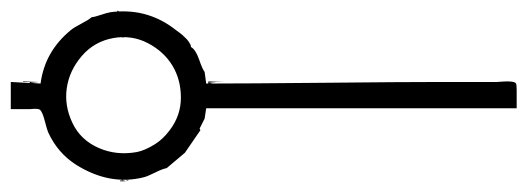

<svg xmlns="http://www.w3.org/2000/svg" viewBox="-20 -506 978 356"><path d="M202.6 -171.4V-169.9H214.8ZM220.2 -172.9 221.7 -171.4ZM218.8 -172.9 220.2 -171.4ZM214.8 -172.9 218.8 -171.4H214.8ZM213.4 -172.9 214.8 -171.4ZM212.4 -172.9 213.4 -171.4ZM205.6 -172.9 212.4 -171.4H205.6ZM204.1 -172.9 205.6 -171.4ZM202.6 -172.9 204.1 -171.4ZM201.2 -172.9 202.6 -171.4ZM199.7 -172.4 200.7 -171.9ZM197.3 -172.9 198.7 -171.4ZM195.8 -172.9 197.3 -171.4ZM232.4 -174.3 233.9 -172.9ZM231 -174.3 232.4 -172.9ZM229.5 -174.3 231 -172.9ZM228.5 -174.3 229.5 -172.9ZM227.1 -174.3 228.5 -172.9ZM225.6 -174.3 227.1 -172.9ZM224.1 -174.3 225.6 -172.9ZM223.1 -174.3 224.1 -172.9ZM221.7 -174.3 223.1 -172.9ZM220.2 -174.3 221.7 -172.9ZM218.8 -174.3 220.2 -172.9ZM214.8 -174.3 218.8 -172.9H214.8ZM213.4 -174.3 214.8 -172.9ZM212.4 -174.3 213.4 -172.9ZM205.6 -174.3 212.4 -172.9H205.6ZM204.1 -174.3 205.6 -172.9ZM202.6 -174.3 204.1 -172.9ZM201.2 -174.3 202.6 -172.9ZM199.7 -173.8 200.7 -173.3ZM197.3 -174.3 198.7 -172.9ZM195.8 -174.3 197.3 -172.9ZM194.8 -174.3 195.8 -172.9ZM193.4 -174.3 194.8 -172.9ZM191.9 -174.3 193.4 -172.9ZM190.4 -174.3 191.9 -172.9ZM189 -174.3 190.4 -172.9ZM188 -174.3 189 -172.9ZM186.5 -174.3 188 -172.9ZM185.1 -174.3 186.5 -172.9ZM240.7 -175.3 241.7 -174.3ZM239.3 -175.3 240.7 -174.3ZM237.8 -175.3 239.3 -174.3ZM236.3 -175.3 237.8 -174.3ZM235.4 -175.3 236.3 -174.3ZM233.9 -175.3 235.4 -174.3ZM232.4 -175.3 233.9 -174.3ZM231 -175.3 232.4 -174.3ZM229.5 -175.3 231 -174.3ZM228.5 -175.3 229.5 -174.3ZM227.1 -175.3 228.5 -174.3ZM189 -175.3 190.4 -174.3ZM188 -175.3 189 -174.3ZM186.5 -175.3 188 -174.3ZM185.1 -175.3 186.5 -174.3ZM183.6 -175.3 185.1 -174.3ZM182.6 -175.3 183.6 -174.3ZM181.2 -175.3 182.6 -174.3ZM179.7 -175.3 181.2 -174.3ZM178.2 -175.3 179.7 -174.3ZM177.2 -175.3 178.2 -174.3ZM247.1 -176.8 248.5 -175.3ZM246.1 -176.8 247.1 -175.3ZM244.6 -176.8 246.1 -175.3ZM243.2 -176.8 244.6 -175.3ZM241.7 -176.8 243.2 -175.3ZM240.7 -176.8 241.7 -175.3ZM239.3 -176.8 240.7 -175.3ZM178.2 -176.8 179.7 -175.3ZM177.2 -176.8 178.2 -175.3ZM175.8 -176.8 177.2 -175.3ZM174.3 -176.8 175.8 -175.3ZM172.9 -176.8 174.3 -175.3ZM171.4 -176.8 172.9 -175.3ZM170.4 -176.8 171.4 -175.3ZM252.9 -178.2 253.9 -176.8ZM251.5 -178.2 252.9 -176.8ZM250 -178.2 251.5 -176.8ZM248.5 -178.2 250 -176.8ZM247.1 -178.2 248.5 -176.8ZM246.1 -178.2 247.1 -176.8ZM170.4 -178.2 171.4 -176.8ZM168.9 -178.2 170.4 -176.8ZM167.5 -178.2 168.9 -176.8ZM166 -178.2 167.5 -176.8ZM165 -178.2 166 -176.8ZM163.6 -178.2 165 -176.8ZM258.3 -179.7 259.3 -178.2ZM256.8 -179.7 258.3 -178.2ZM255.4 -179.7 256.8 -178.2ZM253.9 -179.7 255.4 -178.2ZM252.9 -179.7 253.9 -178.2ZM251.5 -179.7 252.9 -178.2ZM165 -179.7 166 -178.2ZM163.6 -179.7 165 -178.2ZM162.1 -179.7 163.6 -178.2ZM160.2 -179.2 161.1 -178.7ZM258.3 -180.7 259.3 -179.7ZM256.8 -180.7 258.3 -179.7ZM255.4 -180.7 256.8 -179.7ZM253.9 -180.7 255.4 -179.7ZM252.9 -180.7 253.9 -179.7ZM165 -180.7 166 -179.7ZM163.6 -180.7 165 -179.7ZM162.1 -180.7 163.6 -179.7ZM160.6 -180.7 162.1 -179.7ZM159.7 -180.7 160.6 -179.7ZM158.2 -180.7 159.7 -179.7ZM262.2 -182.1 263.7 -180.7ZM260.7 -182.1 262.2 -180.7ZM259.3 -182.1 260.7 -180.7ZM258.3 -182.1 259.3 -180.7ZM256.8 -182.1 258.3 -180.7ZM159.7 -182.1 160.6 -180.7ZM158.2 -182.1 159.7 -180.7ZM156.7 -182.1 158.2 -180.7ZM155.3 -182.1 156.7 -180.7ZM154.3 -182.1 155.3 -180.7ZM266.1 -183.6 267.6 -182.1ZM264.6 -183.6 266.1 -182.1ZM263.7 -183.6 264.6 -182.1ZM262.2 -183.6 263.7 -182.1ZM155.3 -183.6 156.7 -182.1ZM154.3 -183.6 155.3 -182.1ZM152.8 -183.6 154.3 -182.1ZM151.4 -183.6 152.8 -182.1ZM149.9 -183.6 151.4 -182.1ZM270.5 -185.1 271.5 -183.6ZM269 -185.1 270.5 -183.6ZM267.6 -185.1 269 -183.6ZM266.1 -185.1 267.6 -183.6ZM156.7 -185.1 158.2 -183.6ZM151.4 -185.1 152.8 -183.6ZM149.9 -185.1 151.4 -183.6ZM148.4 -185.1 149.9 -183.6ZM147.5 -185.1 148.4 -183.6ZM274.4 -186.5 275.9 -185.1ZM272.9 -186.5 274.4 -185.1ZM271.5 -186.5 272.9 -185.1ZM270.5 -186.5 271.5 -185.1ZM269 -186.5 270.5 -185.1ZM147.5 -186.5 148.4 -185.1ZM146 -186.5 147.5 -185.1ZM144.5 -186.5 146 -185.1ZM143.1 -186.5 144.5 -185.1ZM142.1 -186.5 143.1 -185.1ZM274.4 -187.5 275.9 -186.5ZM272.9 -187.5 274.4 -186.5ZM144.5 -187.5 146 -186.5ZM143.1 -187.5 144.5 -186.5ZM142.1 -187.5 143.1 -186.5ZM276.9 -189 278.3 -187.5ZM275.9 -189 276.9 -187.5ZM274.4 -189 275.9 -187.5ZM272.9 -189 274.4 -187.5ZM143.1 -189 144.5 -187.5ZM142.1 -189 143.1 -187.5ZM140.6 -189 142.1 -187.5ZM139.2 -189 140.6 -187.5ZM281.2 -190.4 282.2 -189ZM279.8 -190.4 281.2 -189ZM278.3 -190.4 279.8 -189ZM276.9 -190.4 278.3 -189ZM140.6 -190.4 142.1 -189ZM139.2 -190.4 140.6 -189ZM137.7 -190.4 139.2 -189ZM136.7 -190.4 137.7 -189ZM283.7 -191.9 285.2 -190.4ZM282.2 -191.9 283.7 -190.4ZM281.2 -191.9 282.2 -190.4ZM279.8 -191.9 281.2 -190.4ZM137.7 -191.9 139.2 -190.4ZM136.7 -191.9 137.7 -190.4ZM135.3 -191.9 136.7 -190.4ZM133.8 -191.9 135.3 -190.4ZM286.6 -192.9 287.6 -191.9ZM285.2 -192.9 286.6 -191.9ZM283.7 -192.9 285.2 -191.9ZM282.2 -192.9 283.7 -191.9ZM139.2 -192.9 140.6 -191.9ZM133.8 -192.9 135.3 -191.9ZM132.3 -192.9 133.8 -191.9ZM130.9 -192.9 132.3 -191.9ZM289.1 -194.3 290.5 -192.9ZM287.6 -194.3 289.1 -192.9ZM286.6 -194.3 287.6 -192.9ZM285.2 -194.3 286.6 -192.9ZM130.9 -194.3 132.3 -192.9ZM129.9 -194.3 130.9 -192.9ZM128.4 -194.3 129.9 -192.9ZM289.1 -195.8 290.5 -194.3ZM286.6 -195.8 287.6 -194.3ZM129.9 -195.8 130.9 -194.3ZM128.4 -195.8 129.9 -194.3ZM127 -195.8 128.4 -194.3ZM292 -197.3 293.5 -195.8ZM290.5 -197.3 292 -195.8ZM289.1 -197.3 290.5 -195.8ZM128.4 -197.3 129.9 -195.8ZM127 -197.3 128.4 -195.8ZM125.5 -197.3 127 -195.8ZM124.5 -197.3 125.5 -195.8ZM294.4 -198.2 295.9 -197.3ZM293.5 -198.2 294.4 -197.3ZM292 -198.2 293.5 -197.3ZM287.6 -198.2 289.1 -197.3ZM125.5 -198.2 127 -197.3ZM124.5 -198.2 125.5 -197.3ZM123 -198.2 124.5 -197.3ZM299.8 -199.7 298.8 -197.3ZM297.4 -199.7 298.8 -198.2ZM295.9 -199.7 297.4 -198.2ZM294.4 -199.7 295.9 -198.2ZM123 -199.7 124.5 -198.2ZM121.6 -199.7 123 -198.2ZM120.1 -199.7 121.6 -198.2ZM116.2 -199.7 117.7 -198.2ZM298.8 -201.2 299.8 -199.7ZM297.4 -201.2 298.8 -199.7ZM295.9 -201.2 297.4 -199.7ZM124.5 -201.2 125.5 -199.7ZM292 -201.2 293.5 -199.7ZM120.1 -201.2 121.6 -199.7ZM119.1 -201.2 120.1 -199.7ZM117.7 -201.2 119.1 -199.7ZM301.3 -202.6 302.7 -201.2ZM299.8 -202.6 301.3 -201.2ZM298.8 -202.6 299.8 -201.2ZM117.7 -202.6 119.1 -201.2ZM116.2 -202.6 117.7 -201.2ZM114.7 -202.6 116.2 -201.2ZM301.3 -204.1 302.7 -202.6ZM299.8 -204.1 301.3 -202.6ZM116.2 -204.1 117.7 -202.6ZM114.7 -204.1 116.2 -202.6ZM306.6 -205.1 308.1 -204.1ZM304.2 -205.1 305.2 -204.1ZM302.7 -205.1 304.2 -204.1ZM301.3 -205.1 302.7 -204.1ZM116.2 -205.1 117.7 -204.1ZM114.7 -205.1 116.2 -204.1ZM113.3 -205.1 114.7 -204.1ZM305.2 -206.5 306.6 -205.1ZM304.2 -206.5 305.2 -205.1ZM302.7 -206.5 304.2 -205.1ZM113.3 -206.5 114.7 -205.1ZM112.3 -206.5 113.3 -205.1ZM308.1 -208 309.6 -206.5ZM306.6 -208 308.1 -206.5ZM305.2 -208 306.6 -206.5ZM110.8 -208 112.3 -206.5ZM109.4 -208 110.8 -206.5ZM309.6 -209.5 311 -208ZM308.1 -209.5 309.6 -208ZM306.6 -209.5 308.1 -208ZM109.4 -209.5 110.8 -208ZM107.9 -209.5 109.4 -208ZM106.9 -209.5 107.9 -208ZM311 -210.4 312 -209.5ZM309.6 -210.4 311 -209.5ZM308.1 -210.4 309.6 -209.5ZM305.2 -210.4 304.2 -208ZM107.9 -210.4 109.4 -209.5ZM106.9 -210.4 107.9 -209.5ZM105.5 -210.4 106.9 -209.5ZM312 -211.9 313.5 -210.4ZM311 -211.9 312 -210.4ZM309.6 -211.9 311 -210.4ZM106.9 -211.9 107.9 -210.4ZM313.5 -213.4 314.9 -211.9ZM312 -213.4 313.5 -211.9ZM311 -213.4 312 -211.9ZM105.5 -213.4 106.9 -211.9ZM104 -213.4 106.9 -210.4ZM317.4 -214.8 316.4 -211.9ZM314.9 -214.8 316.4 -213.4ZM313.5 -214.8 314.9 -213.4ZM312 -214.8 313.5 -213.4ZM104 -214.8 105.5 -213.4ZM102.5 -214.8 104 -213.4ZM101.6 -214.8 102.5 -213.4ZM316.4 -215.8 317.4 -214.8ZM314.9 -215.8 316.4 -214.8ZM102.5 -215.8 104 -214.8ZM101.6 -215.8 102.5 -214.8ZM100.1 -215.8 101.6 -214.8ZM97.2 -215.8 101.6 -211.9ZM317.4 -217.3 318.8 -215.8ZM316.4 -217.3 317.4 -215.8ZM101.6 -217.3 102.5 -215.8ZM100.1 -217.3 101.6 -215.8ZM98.6 -217.3 100.1 -215.8ZM318.8 -218.8 320.3 -217.3ZM317.4 -218.8 318.8 -217.3ZM314.9 -218.8 316.4 -217.3ZM100.1 -218.8 101.6 -217.3ZM98.6 -218.8 100.1 -217.3ZM320.3 -220.2 321.8 -218.8ZM318.8 -220.2 320.3 -218.8ZM98.6 -220.2 100.1 -218.8ZM97.2 -220.2 98.6 -218.8ZM321.8 -221.2 322.8 -220.2ZM320.3 -221.2 321.8 -220.2ZM220.2 -221.2 221.7 -220.2ZM218.8 -221.2 220.2 -220.2ZM217.8 -221.2 218.8 -220.2ZM216.3 -221.2 217.8 -220.2ZM214.8 -221.2 216.3 -220.2ZM213.4 -221.2 214.8 -220.2ZM212.4 -221.2 213.4 -220.2ZM210.9 -221.2 212.4 -220.2ZM206.5 -221.2 210.9 -220.2H206.5ZM205.6 -221.2 206.5 -220.2ZM204.1 -221.2 205.6 -220.2ZM202.6 -221.2 204.1 -220.2ZM201.2 -221.2 202.6 -220.2ZM200.2 -221.2 201.2 -220.2ZM198.7 -221.2 200.2 -220.2ZM97.2 -221.2 98.6 -220.2ZM197.3 -221.2 198.7 -220.2ZM95.7 -221.2 97.2 -220.2ZM325.7 -222.7 322.8 -218.8ZM94.7 -221.2 95.7 -220.2ZM322.8 -222.7 324.2 -221.2ZM321.8 -222.7 322.8 -221.2ZM229.5 -222.7 231 -221.2ZM228.5 -222.7 229.5 -221.2ZM227.1 -222.7 228.5 -221.2ZM225.6 -222.7 227.1 -221.2ZM224.1 -222.7 225.6 -221.2ZM222.7 -222.2 223.6 -221.7ZM220.2 -222.7 221.7 -221.2ZM218.8 -222.7 220.2 -221.2ZM217.8 -222.7 218.8 -221.2ZM216.3 -222.7 217.8 -221.2ZM214.8 -222.7 216.3 -221.2ZM202.6 -222.7 204.1 -221.2ZM201.2 -222.7 202.6 -221.2ZM200.2 -222.7 201.2 -221.2ZM198.7 -222.7 200.2 -221.2ZM197.3 -222.7 198.7 -221.2ZM195.8 -222.7 197.3 -221.2ZM194.8 -222.7 195.8 -221.2ZM193.4 -222.7 194.8 -221.2ZM191.9 -222.7 193.4 -221.2ZM190.4 -222.7 191.9 -221.2ZM189 -222.7 190.4 -221.2ZM188 -222.7 189 -221.2ZM186.5 -222.7 188 -221.2ZM95.7 -222.7 97.2 -221.2ZM94.7 -222.7 95.7 -221.2ZM93.3 -222.7 94.7 -221.2ZM324.2 -224.1 325.7 -222.7ZM236.3 -224.1 237.8 -222.7ZM235.4 -224.1 236.3 -222.7ZM233.9 -224.1 235.4 -222.7ZM232.4 -224.1 233.9 -222.7ZM231 -224.1 232.4 -222.7ZM229.5 -224.1 231 -222.7ZM228.5 -224.1 229.5 -222.7ZM188 -224.1 189 -222.7ZM186.5 -224.1 188 -222.7ZM185.1 -224.1 186.5 -222.7ZM183.6 -224.1 185.1 -222.7ZM182.6 -224.1 183.6 -222.7ZM181.2 -224.1 182.6 -222.7ZM179.7 -224.1 181.2 -222.7ZM94.7 -224.1 95.7 -222.7ZM91.8 -224.1 93.3 -222.7ZM89.4 -224.1 93.3 -220.2ZM325.7 -225.6 327.1 -224.1ZM324.2 -225.6 322.8 -222.7ZM241.7 -225.6 243.2 -224.1ZM240.7 -225.6 241.7 -224.1ZM239.3 -225.6 240.7 -224.1ZM237.8 -225.6 239.3 -224.1ZM236.3 -225.6 237.8 -224.1ZM227.1 -225.6 228.5 -224.1ZM181.2 -225.6 182.6 -224.1ZM179.7 -225.6 181.2 -224.1ZM178.2 -225.6 179.7 -224.1ZM177.2 -225.6 178.2 -224.1ZM175.8 -225.6 177.2 -224.1ZM91.8 -225.6 94.7 -222.7ZM90.3 -225.6 91.8 -224.1ZM327.1 -227.1 328.6 -225.6ZM325.7 -227.1 327.1 -225.6ZM324.2 -227.1 325.7 -225.6ZM246.1 -227.1 247.1 -225.6ZM244.6 -227.1 246.1 -225.6ZM243.2 -227.1 244.6 -225.6ZM241.7 -227.1 243.2 -225.6ZM175.8 -227.1 177.2 -225.6ZM174.3 -227.1 175.8 -225.6ZM172.9 -227.1 174.3 -225.6ZM171.4 -227.1 172.9 -225.6ZM170.4 -227.1 171.4 -225.6ZM91.8 -227.1 94.7 -224.1ZM90.3 -227.1 91.8 -225.6ZM328.6 -228 329.6 -227.1ZM327.1 -228 328.6 -227.1ZM325.7 -228 327.1 -227.1ZM247.1 -228 248.5 -227.1ZM246.1 -228 247.1 -227.1ZM244.6 -228 246.1 -227.1ZM243.2 -228 244.6 -227.1ZM241.7 -228 243.2 -227.1ZM175.8 -228 177.2 -227.1ZM173.8 -227.5 174.8 -227.1ZM171.4 -228 172.9 -227.1ZM170.4 -228 171.4 -227.1ZM90.3 -228 91.8 -227.1ZM89.4 -228 90.3 -227.1ZM329.6 -229.5 331.1 -228ZM328.6 -229.5 329.6 -228ZM327.1 -229.5 328.6 -228ZM251.5 -229.5 252.9 -228ZM250 -229.5 251.5 -228ZM248.5 -229.5 250 -228ZM247.1 -229.5 248.5 -228ZM246.1 -229.5 247.1 -228ZM170.4 -229.5 171.4 -228ZM168.9 -229.5 170.4 -228ZM167.5 -229.5 168.9 -228ZM166 -229.5 167.5 -228ZM160.6 -229.5 162.1 -228ZM165 -229.5 166 -228ZM89.4 -229.5 90.3 -228ZM87.9 -229.5 89.4 -228ZM86.4 -229.5 87.9 -228ZM329.6 -231 331.1 -229.5ZM328.6 -231 329.6 -229.5ZM259.3 -231 260.7 -229.5ZM253.9 -231 255.4 -229.5ZM252.9 -231 253.9 -229.5ZM251.5 -231 252.9 -229.5ZM250 -231 251.5 -229.5ZM166 -231 167.5 -229.5ZM165 -231 166 -229.5ZM163.6 -231 165 -229.5ZM162.1 -231 163.6 -229.5ZM156.7 -231 158.2 -229.5ZM89.4 -231 90.3 -229.5ZM87.9 -231 89.4 -229.5ZM86.4 -231 87.9 -229.5ZM331.1 -232.4 332.5 -231ZM329.6 -232.4 331.1 -231ZM258.3 -232.4 259.3 -231ZM256.8 -232.4 258.3 -231ZM255.4 -232.4 256.8 -231ZM248.5 -232.4 250 -231ZM162.1 -232.4 163.6 -231ZM160.6 -232.4 162.1 -231ZM159.7 -232.4 160.6 -231ZM90.3 -232.4 91.8 -231ZM154.3 -232.4 155.3 -231ZM86.4 -232.4 87.9 -231ZM85 -232.4 86.4 -231ZM82.5 -232.4 85 -229.5ZM332.5 -233.4 334 -232.4ZM331.1 -233.4 332.5 -232.4ZM328.6 -233.4 329.6 -232.4ZM260.7 -233.4 262.2 -232.4ZM259.3 -233.4 260.7 -232.4ZM258.3 -233.4 259.3 -232.4ZM159.7 -233.4 160.6 -232.4ZM158.2 -233.4 159.7 -232.4ZM156.7 -233.4 158.2 -232.4ZM155.3 -233.4 156.7 -232.4ZM85 -233.4 86.4 -232.4ZM332.5 -234.9 334 -233.4ZM331.1 -234.9 332.5 -233.4ZM264.6 -234.9 266.1 -233.4ZM263.7 -234.9 264.6 -233.4ZM262.2 -234.9 263.7 -233.4ZM260.7 -234.9 262.2 -233.4ZM259.3 -234.9 260.7 -233.4ZM156.7 -234.9 158.2 -233.4ZM155.3 -234.9 156.7 -233.4ZM152.8 -234.9 154.3 -233.4ZM85 -234.9 86.4 -233.4ZM84 -234.9 85 -233.4ZM335 -236.3 336.4 -234.9ZM334 -236.3 335 -234.9ZM332.5 -236.3 334 -234.9ZM264.6 -236.3 266.1 -234.9ZM263.7 -236.3 264.6 -234.9ZM262.2 -236.3 263.7 -234.9ZM260.7 -236.3 262.2 -234.9ZM156.7 -236.3 158.2 -234.9ZM155.3 -236.3 156.7 -234.9ZM154.3 -236.3 155.3 -234.9ZM152.8 -236.3 154.3 -234.9ZM84 -236.3 85 -234.9ZM82.5 -236.3 84 -234.9ZM336.4 -237.8 337.9 -236.3ZM335 -237.8 336.4 -236.3ZM334 -237.8 335 -236.3ZM266.1 -237.8 267.6 -236.3ZM264.6 -237.8 266.1 -236.3ZM263.7 -237.8 264.6 -236.3ZM152.8 -237.8 154.3 -236.3ZM151.4 -237.8 152.8 -236.3ZM149.9 -237.8 151.4 -236.3ZM82.5 -237.8 84 -236.3ZM339.4 -238.8 340.3 -237.8ZM336.4 -238.8 337.9 -237.8ZM335 -238.8 336.4 -237.8ZM269 -238.8 270.5 -237.8ZM267.6 -238.8 269 -237.8ZM266.1 -238.8 267.6 -237.8ZM149.9 -238.8 151.4 -237.8ZM148.4 -238.8 149.9 -237.8ZM147.5 -238.8 148.4 -237.8ZM146 -238.8 147.5 -237.8ZM85 -238.8 86.4 -237.8ZM144.5 -238.8 147.5 -236.3ZM82.5 -238.8 84 -237.8ZM81.1 -238.8 82.5 -237.8ZM337.9 -240.2 339.4 -238.8ZM336.4 -240.2 337.9 -238.8ZM270.5 -240.2 271.5 -238.8ZM269 -240.2 270.5 -238.8ZM264.6 -240.2 266.1 -238.8ZM267.6 -240.2 269 -238.8ZM148.4 -240.2 149.9 -238.8ZM147.5 -240.2 148.4 -238.8ZM146 -240.2 147.5 -238.8ZM81.1 -240.2 82.5 -238.8ZM79.6 -240.2 81.1 -238.8ZM78.6 -240.2 79.6 -238.8ZM337.9 -241.7 339.4 -240.2ZM336.4 -241.7 337.9 -240.2ZM274.4 -241.7 275.9 -240.2ZM272.9 -241.7 274.4 -240.2ZM271.5 -241.7 272.9 -240.2ZM146 -241.7 147.5 -240.2ZM144.5 -241.7 146 -240.2ZM143.1 -241.7 144.5 -240.2ZM81.1 -241.7 82.5 -240.2ZM79.6 -241.7 81.1 -240.2ZM78.6 -241.7 79.6 -240.2ZM339.4 -243.2 340.3 -241.7ZM337.9 -243.2 339.4 -241.7ZM274.4 -243.2 275.9 -241.7ZM272.9 -243.2 274.4 -241.7ZM143.1 -243.2 144.5 -241.7ZM142.1 -243.2 143.1 -241.7ZM78.6 -243.2 79.6 -241.7ZM77.1 -243.2 78.6 -241.7ZM339.4 -244.6 340.3 -243.2ZM275.9 -244.6 276.9 -243.2ZM274.4 -244.6 275.9 -243.2ZM272.9 -244.6 274.4 -243.2ZM143.1 -244.6 146 -241.7ZM142.1 -244.6 143.1 -243.2ZM140.6 -244.6 142.1 -243.2ZM78.6 -244.6 79.6 -243.2ZM77.1 -244.6 78.6 -243.2ZM74.2 -244.6 75.7 -243.2ZM340.3 -245.6 341.8 -244.6ZM339.4 -245.6 340.3 -244.6ZM276.9 -245.6 278.3 -244.6ZM275.9 -245.6 276.9 -244.6ZM142.1 -245.6 143.1 -244.6ZM140.6 -245.6 142.1 -244.6ZM139.2 -245.6 140.6 -244.6ZM137.7 -245.6 139.2 -244.6ZM136.7 -245.6 139.2 -243.2ZM77.1 -245.6 78.6 -244.6ZM75.7 -245.6 77.1 -244.6ZM341.8 -247.1 343.3 -245.6ZM340.3 -247.1 341.8 -245.6ZM279.8 -247.1 281.2 -245.6ZM278.3 -247.1 279.8 -245.6ZM276.9 -247.1 278.3 -245.6ZM139.2 -247.1 140.6 -245.6ZM137.7 -247.1 139.2 -245.6ZM77.1 -247.1 78.6 -245.6ZM75.7 -247.1 77.1 -245.6ZM343.3 -248.5 344.7 -247.1ZM341.8 -248.5 343.3 -247.1ZM340.3 -248.5 341.8 -247.1ZM281.2 -248.5 282.2 -247.1ZM279.8 -248.5 281.2 -247.1ZM275.9 -248.5 276.9 -247.1ZM137.7 -248.5 139.2 -247.1ZM136.7 -248.5 137.7 -247.1ZM75.7 -248.5 77.1 -247.1ZM74.2 -248.5 75.7 -247.1ZM343.3 -250 344.7 -248.5ZM341.8 -250 343.3 -248.5ZM282.2 -250 283.7 -248.5ZM281.2 -250 282.2 -248.5ZM139.2 -250 140.6 -248.5ZM136.7 -250 137.7 -248.5ZM135.3 -250 136.7 -248.5ZM133.8 -250 135.3 -248.5ZM75.7 -250 77.1 -248.5ZM74.2 -250 75.7 -248.5ZM344.7 -251 345.7 -250ZM343.3 -251 344.7 -250ZM341.8 -251 343.3 -250ZM283.7 -251 285.2 -250ZM282.2 -251 283.7 -250ZM133.8 -251 135.3 -250ZM132.3 -251 133.8 -250ZM74.2 -251 75.7 -250ZM72.8 -251 74.2 -250ZM347.2 -252.4 348.6 -251ZM344.7 -252.4 345.7 -251ZM285.2 -252.4 286.6 -251ZM283.7 -252.4 285.2 -251ZM133.8 -252.4 135.3 -251ZM132.3 -252.4 133.8 -251ZM72.8 -252.4 74.2 -251ZM345.7 -253.9 347.2 -252.4ZM344.7 -253.9 345.7 -252.4ZM287.6 -253.9 289.1 -252.4ZM286.6 -253.9 287.6 -252.4ZM285.2 -253.9 286.6 -252.4ZM132.3 -253.9 133.8 -252.4ZM130.9 -253.9 132.3 -252.4ZM129.9 -253.9 132.3 -251ZM72.8 -253.9 74.2 -252.4ZM71.8 -253.9 72.8 -252.4ZM70.3 -253.9 71.8 -252.4ZM345.7 -255.4 347.2 -253.9ZM344.7 -255.4 345.7 -253.9ZM287.6 -255.4 289.1 -253.9ZM286.6 -255.4 287.6 -253.9ZM282.2 -255.4 283.7 -253.9ZM130.9 -255.4 132.3 -253.9ZM129.9 -255.4 130.9 -253.9ZM72.8 -255.4 74.2 -253.9ZM71.8 -255.4 72.8 -253.9ZM70.3 -255.4 71.8 -253.9ZM67.4 -255.4 68.8 -253.9ZM347.2 -256.3 348.6 -255.4ZM345.7 -256.3 347.2 -255.4ZM289.1 -256.3 290.5 -255.4ZM287.6 -256.3 289.1 -255.4ZM129.9 -256.3 130.9 -255.4ZM128.4 -256.3 129.9 -255.4ZM70.3 -256.3 71.8 -255.4ZM68.8 -256.3 70.3 -255.4ZM347.2 -257.8 348.6 -256.3ZM345.7 -257.8 347.2 -256.3ZM290.5 -257.8 292 -256.3ZM289.1 -257.8 290.5 -256.3ZM130.9 -257.8 135.3 -253.9ZM128.4 -257.8 129.9 -256.3ZM127 -257.8 128.4 -256.3ZM70.3 -257.8 71.8 -256.3ZM68.8 -257.8 70.3 -256.3ZM348.6 -259.3 350.1 -257.8ZM347.2 -259.3 348.6 -257.8ZM290.5 -259.3 292 -257.8ZM125.5 -259.3 127 -257.8ZM68.8 -259.3 70.3 -257.8ZM348.6 -260.7 350.1 -259.3ZM347.2 -260.7 348.6 -259.3ZM292 -260.7 293.5 -259.3ZM125.5 -260.7 127 -259.3ZM124.5 -260.7 125.5 -259.3ZM121.6 -260.7 123 -259.3ZM68.8 -260.7 70.3 -259.3ZM67.4 -260.7 68.8 -259.3ZM350.1 -262.2 351.6 -260.7ZM348.6 -262.2 350.1 -260.7ZM293.5 -262.2 294.4 -260.7ZM292 -262.2 293.5 -260.7ZM289.1 -262.2 290.5 -260.7ZM124.5 -262.2 125.5 -260.7ZM123 -262.2 124.5 -260.7ZM67.4 -262.2 68.8 -260.7ZM64.9 -262.2 66.4 -260.7ZM351.6 -263.2 352.5 -262.2ZM350.1 -263.2 351.6 -262.2ZM348.6 -263.2 350.1 -262.2ZM295.9 -263.2 297.4 -262.2ZM294.4 -263.2 295.9 -262.2ZM293.5 -263.2 294.4 -262.2ZM124.5 -263.2 125.5 -262.2ZM123 -263.2 124.5 -262.2ZM121.6 -263.2 123 -262.2ZM67.4 -263.2 68.8 -262.2ZM66.4 -263.2 67.4 -262.2ZM351.6 -264.6 352.5 -263.2ZM350.1 -264.6 351.6 -263.2ZM348.6 -264.6 350.1 -263.2ZM295.9 -264.6 297.4 -263.2ZM294.4 -264.6 295.9 -263.2ZM293.5 -264.6 292 -262.2ZM123 -264.6 124.5 -263.2ZM121.6 -264.6 123 -263.2ZM67.4 -264.6 68.8 -263.2ZM66.4 -264.6 67.4 -263.2ZM351.6 -266.1 352.5 -264.6ZM297.4 -266.1 298.8 -264.6ZM295.9 -266.1 297.4 -264.6ZM124.5 -266.1 127 -263.2ZM121.6 -266.1 123 -264.6ZM120.1 -266.1 121.6 -264.6ZM66.4 -266.1 67.4 -264.6ZM352.5 -267.6 354 -266.1ZM351.6 -267.6 352.5 -266.1ZM350.1 -267.6 351.6 -266.1ZM297.4 -267.6 298.8 -266.1ZM120.1 -267.6 121.6 -266.1ZM119.1 -267.6 120.1 -266.1ZM66.4 -267.6 67.4 -266.1ZM64.9 -267.6 66.4 -266.1ZM63.5 -267.6 64.9 -266.1ZM355.5 -268.6 356.9 -267.6ZM352.5 -268.6 354 -267.6ZM298.8 -268.6 299.8 -267.6ZM297.4 -268.6 298.8 -267.6ZM120.1 -268.6 121.6 -267.6ZM119.1 -268.6 120.1 -267.6ZM117.7 -268.6 119.1 -267.6ZM64.9 -268.6 66.4 -267.6ZM63.5 -268.6 64.9 -267.6ZM354 -270 355.5 -268.6ZM352.5 -270 354 -268.6ZM299.8 -270 301.3 -268.6ZM298.8 -270 299.8 -268.6ZM297.4 -270 298.8 -268.6ZM120.1 -270 121.6 -268.6ZM119.1 -270 120.1 -268.6ZM117.7 -270 119.1 -268.6ZM116.2 -270 117.7 -268.6ZM64.9 -270 66.4 -268.6ZM63.5 -270 64.9 -268.6ZM354 -271.5 355.5 -270ZM352.5 -271.5 354 -270ZM299.8 -271.5 301.3 -270ZM298.8 -271.5 299.8 -270ZM117.7 -271.5 119.1 -270ZM116.2 -271.5 117.7 -270ZM113.3 -271.5 114.7 -270ZM64.9 -271.5 66.4 -270ZM63.5 -271.5 64.9 -270ZM62 -271.5 63.5 -270ZM354 -272.9 355.5 -271.5ZM301.3 -272.9 302.7 -271.5ZM299.8 -272.9 301.3 -271.5ZM297.4 -272.9 298.8 -271.5ZM116.2 -272.9 117.7 -271.5ZM114.7 -272.9 116.2 -271.5ZM64.9 -272.9 66.4 -271.5ZM63.5 -272.9 64.9 -271.5ZM62 -272.9 63.5 -271.5ZM355.5 -273.9 356.9 -272.9ZM354 -273.9 355.5 -272.9ZM302.7 -273.9 304.2 -272.9ZM301.3 -273.9 302.7 -272.9ZM299.8 -273.9 301.3 -272.9ZM116.2 -273.9 117.7 -272.9ZM114.7 -273.9 116.2 -272.9ZM62 -273.9 63.5 -272.9ZM355.5 -275.4 356.9 -273.9ZM354 -275.4 355.5 -273.9ZM304.2 -275.4 305.2 -273.9ZM302.7 -275.4 304.2 -273.9ZM301.3 -275.4 302.7 -273.9ZM114.7 -275.4 116.2 -273.9ZM113.3 -275.4 114.7 -273.9ZM62 -275.4 63.5 -273.9ZM61 -275.4 62 -273.9ZM355.5 -276.9 356.9 -275.4ZM304.2 -276.9 305.2 -275.4ZM302.7 -276.9 304.2 -275.4ZM301.3 -276.9 302.7 -275.4ZM114.7 -276.9 116.2 -275.4ZM113.3 -276.9 114.7 -275.4ZM62 -276.9 63.5 -275.4ZM61 -276.9 62 -275.4ZM356.9 -278.3 357.9 -276.9ZM355.5 -278.3 356.9 -276.9ZM304.2 -278.3 305.2 -276.9ZM302.7 -278.3 304.2 -276.9ZM113.3 -278.3 114.7 -276.9ZM112.3 -278.3 113.3 -276.9ZM110.8 -278.3 112.3 -276.9ZM61 -278.3 62 -276.9ZM356.9 -279.3 357.9 -278.3ZM355.5 -279.3 356.9 -278.3ZM305.2 -279.3 306.6 -278.3ZM304.2 -279.3 305.2 -278.3ZM113.3 -279.3 114.7 -278.3ZM112.3 -279.3 113.3 -278.3ZM110.8 -279.3 112.3 -278.3ZM61 -279.3 62 -278.3ZM59.6 -279.3 61 -278.3ZM356.9 -280.8 357.9 -279.3ZM355.5 -280.8 356.9 -279.3ZM305.2 -280.8 306.6 -279.3ZM112.3 -280.8 113.3 -279.3ZM110.8 -280.8 112.3 -279.3ZM61 -280.8 62 -279.3ZM59.6 -280.8 61 -279.3ZM357.9 -282.2 359.4 -280.8ZM356.9 -282.2 357.9 -280.8ZM306.6 -282.2 308.1 -280.8ZM305.2 -282.2 306.6 -280.8ZM112.3 -282.2 113.3 -280.8ZM110.8 -282.2 112.3 -280.8ZM109.4 -282.2 110.8 -280.8ZM59.6 -282.2 61 -280.8ZM359.4 -283.7 360.8 -282.2ZM357.9 -283.7 359.4 -282.2ZM356.9 -283.7 357.9 -282.2ZM306.6 -283.7 308.1 -282.2ZM305.2 -283.7 306.6 -282.2ZM112.3 -283.7 113.3 -282.2ZM110.8 -283.7 112.3 -282.2ZM109.4 -283.7 110.8 -282.2ZM59.6 -283.7 61 -282.2ZM58.1 -283.7 59.6 -282.2ZM359.4 -285.2 360.8 -283.7ZM357.9 -285.2 359.4 -283.7ZM356.9 -285.2 357.9 -283.7ZM308.1 -285.2 309.6 -283.7ZM306.6 -285.2 308.1 -283.7ZM109.4 -285.2 110.8 -283.7ZM59.6 -285.2 61 -283.7ZM58.1 -285.2 59.6 -283.7ZM359.4 -286.1 360.8 -285.2ZM357.9 -286.1 359.4 -285.2ZM356.9 -286.1 357.9 -285.2ZM308.1 -286.1 309.6 -285.2ZM306.6 -286.1 308.1 -285.2ZM109.4 -286.1 110.8 -285.2ZM107.9 -286.1 109.4 -285.2ZM59.6 -286.1 61 -285.2ZM58.1 -286.1 59.6 -285.2ZM359.4 -287.6 360.8 -286.1ZM308.1 -287.6 309.6 -286.1ZM306.6 -287.6 308.1 -286.1ZM109.4 -287.6 110.8 -286.1ZM107.9 -287.6 109.4 -286.1ZM58.1 -287.6 59.6 -286.1ZM360.8 -289.1 362.3 -287.6ZM359.4 -289.1 360.8 -287.6ZM311 -289.1 312 -287.6ZM309.6 -289.1 311 -287.6ZM308.1 -289.1 309.6 -287.6ZM305.2 -289.1 306.6 -287.6ZM107.9 -289.1 109.4 -287.6ZM58.1 -289.1 59.6 -287.6ZM56.6 -289.1 58.1 -287.6ZM55.2 -289.1 56.6 -287.6ZM360.8 -290.5 362.3 -289.1ZM359.4 -290.5 360.8 -289.1ZM358.4 -289.6 358.9 -288.6ZM311 -290.5 312 -289.1ZM309.6 -290.5 311 -289.1ZM308.1 -290.5 309.6 -289.1ZM107.9 -290.5 109.4 -289.1ZM106.9 -290.5 107.9 -289.1ZM58.1 -290.5 59.6 -289.1ZM56.6 -290.5 58.1 -289.1ZM55.2 -290.5 56.6 -289.1ZM360.8 -291.5 362.3 -290.5ZM359.4 -291.5 360.8 -290.5ZM311 -291.5 312 -290.5ZM309.6 -291.5 311 -290.5ZM308.1 -291.5 309.6 -290.5ZM107.9 -291.5 109.4 -290.5ZM106.9 -291.5 107.9 -290.5ZM58.1 -291.5 59.6 -290.5ZM56.6 -291.5 58.1 -290.5ZM55.2 -291.5 56.6 -290.5ZM360.8 -293 362.3 -291.5ZM312 -293 313.5 -291.5ZM311 -293 312 -291.5ZM309.6 -293 311 -291.5ZM106.9 -293 107.9 -291.5ZM56.6 -293 58.1 -291.5ZM55.2 -293 56.6 -291.5ZM360.8 -294.4 362.3 -293ZM312 -294.4 313.5 -293ZM311 -294.4 312 -293ZM309.6 -294.4 311 -293ZM106.9 -294.4 107.9 -293ZM105.5 -294.4 106.9 -293ZM56.6 -294.4 58.1 -293ZM55.2 -294.4 56.6 -293ZM362.3 -295.9 363.3 -294.4ZM360.8 -295.9 362.3 -294.4ZM312 -295.9 313.5 -294.4ZM311 -295.9 312 -294.4ZM309.6 -295.9 311 -294.4ZM106.9 -295.9 107.9 -294.4ZM105.5 -295.9 106.9 -294.4ZM56.6 -295.9 58.1 -294.4ZM55.2 -295.9 56.6 -294.4ZM54.2 -295.9 55.2 -294.4ZM362.3 -296.9 363.3 -295.9ZM360.8 -296.9 362.3 -295.9ZM312 -296.9 313.5 -295.9ZM311 -296.9 312 -295.9ZM106.9 -296.9 107.9 -295.9ZM105.5 -296.9 106.9 -295.9ZM56.6 -296.9 58.1 -295.9ZM55.2 -296.9 56.6 -295.9ZM54.2 -296.9 55.2 -295.9ZM362.3 -298.3 363.3 -296.9ZM360.8 -298.3 362.3 -296.9ZM313.5 -298.3 314.9 -296.9ZM312 -298.3 313.5 -296.9ZM105.5 -298.3 106.9 -296.9ZM56.6 -298.3 58.1 -296.9ZM55.2 -298.3 56.6 -296.9ZM54.2 -298.3 55.2 -296.9ZM362.3 -299.8 363.3 -298.3ZM360.8 -299.8 362.3 -298.3ZM313.5 -299.8 314.9 -298.3ZM312 -299.8 313.5 -298.3ZM105.5 -299.8 106.9 -298.3ZM104 -299.8 105.5 -298.3ZM102.5 -299.8 104 -298.3ZM56.6 -299.8 58.1 -298.3ZM55.2 -299.8 56.6 -298.3ZM54.2 -299.8 55.2 -298.3ZM362.3 -301.3 363.3 -299.8ZM313.5 -301.3 314.9 -299.8ZM312 -301.3 313.5 -299.8ZM105.5 -301.3 106.9 -299.8ZM104 -301.3 105.5 -299.8ZM102.5 -301.3 104 -299.8ZM55.2 -301.3 56.6 -299.8ZM54.2 -301.3 55.2 -299.8ZM362.3 -302.7 363.3 -301.3ZM313.5 -302.7 314.9 -301.3ZM105.5 -302.7 106.9 -301.3ZM104 -302.7 105.5 -301.3ZM102.5 -302.7 104 -301.3ZM54.2 -302.7 55.2 -301.3ZM362.3 -303.7 363.3 -302.7ZM313.5 -303.7 314.9 -302.7ZM104 -303.7 105.5 -302.7ZM102.5 -303.7 104 -302.7ZM54.2 -303.7 55.2 -302.7ZM19 -303.7 20.5 -302.7ZM363.3 -305.2 364.7 -303.7ZM362.3 -305.2 363.3 -303.7ZM314.9 -305.2 316.4 -303.7ZM313.5 -305.2 314.9 -303.7ZM104 -305.2 105.5 -303.7ZM102.5 -305.2 104 -303.7ZM101.6 -305.2 102.5 -303.7ZM47.4 -305.2 48.8 -303.7ZM45.9 -305.2 47.4 -303.7ZM44.4 -305.2 45.9 -303.7ZM43.5 -305.2 44.4 -303.7ZM42 -305.2 43.5 -303.7ZM314.9 -306.6 316.4 -305.2ZM313.5 -306.6 314.9 -305.2ZM104 -306.6 105.5 -305.2ZM102.5 -306.6 104 -305.2ZM101.6 -306.6 102.5 -305.2ZM314.9 -308.1 316.4 -306.6ZM313.5 -308.1 314.9 -306.6ZM104 -308.1 105.5 -306.6ZM102.5 -308.1 104 -306.6ZM101.6 -308.1 102.5 -306.6ZM314.9 -309.1 316.4 -308.1ZM104 -309.1 105.5 -308.1ZM102.5 -309.1 104 -308.1ZM101.6 -309.1 102.5 -308.1ZM314.9 -310.5 316.4 -309.1ZM102.5 -310.5 104 -309.1ZM101.6 -310.5 102.5 -309.1ZM316.4 -312 317.4 -310.5ZM314.9 -312 316.4 -310.5ZM101.6 -312 102.5 -310.5ZM316.4 -313.5 317.4 -312ZM314.9 -313.5 316.4 -312ZM101.6 -313.5 102.5 -312ZM100.1 -313.5 101.6 -312ZM316.4 -314.5 317.4 -313.5ZM314.9 -314.5 316.4 -313.5ZM101.6 -314.5 102.5 -313.5ZM100.1 -314.5 101.6 -313.5ZM316.4 -315.9 317.4 -314.5ZM314.9 -315.9 316.4 -314.5ZM101.6 -315.9 102.5 -314.5ZM100.1 -315.9 101.6 -314.5ZM316.4 -317.4 317.4 -315.9ZM314.9 -317.4 316.4 -315.9ZM101.6 -317.4 102.5 -315.9ZM100.1 -317.4 101.6 -315.9ZM316.4 -318.8 317.4 -317.4ZM314.9 -318.8 316.4 -317.4ZM101.6 -318.8 102.5 -317.4ZM100.1 -318.8 101.6 -317.4ZM316.4 -320.3 317.4 -318.8ZM101.6 -320.3 102.5 -318.8ZM100.1 -320.3 101.6 -318.8ZM316.4 -321.3 317.4 -320.3ZM101.6 -321.3 102.5 -320.3ZM100.1 -321.3 101.6 -320.3ZM101.6 -322.8 102.5 -321.3ZM100.1 -322.8 101.6 -321.3ZM101.6 -324.2 102.5 -322.8ZM100.1 -324.2 101.6 -322.8ZM100.1 -325.7 101.6 -324.2ZM100.1 -326.7 101.6 -325.7ZM100.1 -332 101.6 -326.7H100.1ZM100.1 -333.5 101.6 -332ZM100.1 -335 101.6 -333.5ZM101.6 -336.4 102.5 -335ZM100.1 -336.4 101.6 -335ZM316.4 -337.4 317.4 -321.3H316.4ZM101.6 -337.4 102.5 -336.4ZM100.1 -337.4 101.6 -336.4ZM316.4 -338.9 317.4 -337.4ZM101.6 -338.9 102.5 -337.4ZM100.1 -338.9 101.6 -337.4ZM316.4 -340.3 317.4 -338.9ZM314.9 -340.3 316.4 -338.9ZM101.6 -340.3 102.5 -338.9ZM100.1 -340.3 101.6 -338.9ZM316.4 -341.8 317.4 -340.3ZM314.9 -341.8 316.4 -340.3ZM101.6 -341.8 102.5 -340.3ZM100.1 -341.8 101.6 -340.3ZM316.4 -343.3 317.4 -341.8ZM314.9 -343.3 316.4 -341.8ZM101.6 -343.3 102.5 -341.8ZM100.1 -343.3 101.6 -341.8ZM316.4 -344.2 317.4 -343.3ZM314.9 -344.2 316.4 -343.3ZM101.6 -344.2 102.5 -343.3ZM100.1 -344.2 101.6 -343.3ZM316.4 -345.7 317.4 -344.2ZM314.9 -345.7 316.4 -344.2ZM101.6 -345.7 102.5 -344.2ZM316.4 -347.2 317.4 -345.7ZM314.9 -347.2 316.4 -345.7ZM314.9 -348.6 316.4 -347.2ZM101.6 -347.7 102.1 -346.7ZM314.9 -349.6 316.4 -348.6ZM104 -349.6 105.5 -348.6ZM102.5 -349.6 104 -348.6ZM101.6 -349.6 102.5 -348.6ZM314.9 -351.1 316.4 -349.6ZM313.5 -351.1 314.9 -349.6ZM104 -351.1 105.5 -349.6ZM102.5 -351.1 104 -349.6ZM101.6 -351.1 102.5 -349.6ZM380.9 -352.5 382.3 -351.1ZM379.9 -352.5 380.9 -351.1ZM378.4 -352.5 379.9 -351.1ZM377 -352.5 378.4 -351.1ZM375.5 -352.5 377 -351.1ZM374.5 -352.5 375.5 -351.1ZM366.2 -352.5 374.5 -351.1H366.2ZM364.7 -352.5 366.2 -351.1ZM363.3 -352.5 364.7 -351.1ZM362.3 -352.5 363.3 -351.1ZM314.9 -352.5 316.4 -351.1ZM313.5 -352.5 314.9 -351.1ZM104 -352.5 105.5 -351.1ZM102.5 -352.5 104 -351.1ZM101.6 -352.5 102.5 -351.1ZM54.2 -352.5 55.2 -351.1ZM35.2 -352.5 54.2 -351.1H35.2ZM33.7 -352.5 35.2 -351.1ZM936.5 -354 938 -352.5ZM390.6 -354 392.1 -352.5ZM389.2 -354 390.6 -352.5ZM387.7 -354 389.2 -352.5ZM386.7 -354 387.7 -352.5ZM385.3 -354 386.7 -352.5ZM383.8 -354 385.3 -352.5ZM382.3 -354 383.8 -352.5ZM380.9 -354 382.3 -352.5ZM366.2 -354 380.9 -352.5H366.2ZM364.7 -354 366.2 -352.5ZM363.3 -354 364.7 -352.5ZM362.3 -354 363.3 -352.5ZM314.9 -354 316.4 -352.5ZM313.5 -354 314.9 -352.5ZM104 -354 105.5 -352.5ZM102.5 -354 104 -352.5ZM101.6 -354 102.5 -352.5ZM54.2 -354 55.2 -352.5ZM52.7 -354 54.2 -352.5ZM51.3 -354 52.7 -352.5ZM35.2 -354 51.3 -352.5H35.2ZM33.7 -354 35.2 -352.5ZM406.7 -355 408.2 -354ZM404.8 -355 405.8 -354.5ZM402.8 -355 404.3 -354ZM396 -355 397.5 -354ZM394.5 -355 396 -354ZM366.2 -355 394.5 -354H366.2ZM364.7 -355 366.2 -354ZM363.3 -355 364.7 -354ZM362.3 -355 363.3 -354ZM314.9 -355 316.4 -354ZM313.5 -355 314.9 -354ZM104 -355 105.5 -354ZM102.5 -355 104 -354ZM54.2 -355 55.2 -354ZM52.7 -355 54.2 -354ZM51.3 -355 52.7 -354ZM22.9 -355 51.3 -354H22.9ZM21.5 -355 22.9 -354ZM362.3 -356.4 363.3 -355ZM313.5 -356.4 314.9 -355ZM105.5 -356.4 106.9 -355ZM104 -356.4 105.5 -355ZM102.5 -356.4 104 -355ZM54.2 -356.4 55.2 -355ZM362.3 -357.9 363.3 -356.4ZM313.5 -357.9 314.9 -356.4ZM312 -357.9 313.5 -356.4ZM105.5 -357.9 106.9 -356.4ZM104 -357.9 105.5 -356.4ZM102.5 -357.9 104 -356.4ZM56.6 -357.9 58.1 -356.4ZM55.2 -357.9 56.6 -356.4ZM54.2 -357.9 55.2 -356.4ZM362.3 -359.4 363.3 -357.9ZM313.5 -359.4 314.9 -357.9ZM312 -359.4 313.5 -357.9ZM105.5 -359.4 106.9 -357.9ZM104 -359.4 105.5 -357.9ZM102.5 -359.4 104 -357.9ZM56.6 -359.4 58.1 -357.9ZM55.2 -359.4 56.6 -357.9ZM54.2 -359.4 55.2 -357.9ZM362.3 -360.8 363.3 -359.4ZM360.8 -360.8 362.3 -359.4ZM313.5 -360.8 314.9 -359.4ZM312 -360.8 313.5 -359.4ZM105.5 -360.8 106.9 -359.4ZM104 -360.8 105.5 -359.4ZM102.5 -360.8 104 -359.4ZM56.6 -360.8 58.1 -359.4ZM55.2 -360.8 56.6 -359.4ZM54.2 -360.8 55.2 -359.4ZM362.3 -361.8 363.3 -360.8ZM360.8 -361.8 362.3 -360.8ZM312 -361.8 313.5 -360.8ZM105.5 -361.8 106.9 -360.8ZM56.6 -361.8 58.1 -360.8ZM55.2 -361.8 56.6 -360.8ZM54.2 -361.8 55.2 -360.8ZM362.3 -363.3 363.3 -361.8ZM360.8 -363.3 362.3 -361.8ZM312 -363.3 313.5 -361.8ZM311 -363.3 312 -361.8ZM309.6 -363.3 311 -361.8ZM106.9 -363.3 107.9 -361.8ZM105.5 -363.3 106.9 -361.8ZM55.2 -363.3 56.6 -361.8ZM54.2 -363.3 55.2 -361.8ZM362.3 -364.7 363.3 -363.3ZM360.8 -364.7 362.3 -363.3ZM312 -364.7 313.5 -363.3ZM311 -364.7 312 -363.3ZM309.6 -364.7 311 -363.3ZM106.9 -364.7 107.9 -363.3ZM105.5 -364.7 106.9 -363.3ZM57.1 -363.8 57.6 -362.8ZM55.2 -364.7 56.6 -363.3ZM360.8 -366.2 362.3 -364.7ZM312 -366.2 313.5 -364.7ZM311 -366.2 312 -364.7ZM309.6 -366.2 311 -364.7ZM109.4 -366.2 110.8 -364.7ZM106.9 -366.2 107.9 -364.7ZM105.5 -366.2 106.9 -364.7ZM58.1 -366.2 59.6 -364.7ZM56.6 -366.2 58.1 -364.7ZM55.2 -366.2 56.6 -364.7ZM360.8 -367.2 362.3 -366.2ZM359.4 -367.2 360.8 -366.2ZM311 -367.2 312 -366.2ZM309.6 -367.2 311 -366.2ZM107.9 -367.2 109.4 -366.2ZM106.9 -367.2 107.9 -366.2ZM58.1 -367.2 59.6 -366.2ZM56.6 -367.2 58.1 -366.2ZM55.2 -367.2 56.6 -366.2ZM360.8 -368.7 362.3 -367.2ZM359.4 -368.7 360.8 -367.2ZM311 -368.7 312 -367.2ZM309.6 -368.7 311 -367.2ZM308.1 -368.7 309.6 -367.2ZM107.9 -368.7 109.4 -367.2ZM106.9 -368.7 107.9 -367.2ZM58.1 -368.7 59.6 -367.2ZM56.6 -368.7 58.1 -367.2ZM55.2 -368.7 56.6 -367.2ZM360.8 -370.1 362.3 -368.7ZM359.4 -370.1 360.8 -368.7ZM311 -370.1 312 -368.7ZM309.6 -370.1 311 -368.7ZM308.1 -370.1 309.6 -368.7ZM107.9 -370.1 109.4 -368.7ZM106.9 -370.1 107.9 -368.7ZM58.1 -370.1 59.6 -368.7ZM56.6 -370.1 58.1 -368.7ZM55.2 -370.1 56.6 -368.7ZM359.4 -371.6 360.8 -370.1ZM357.9 -371.6 359.4 -367.2H357.9ZM308.1 -371.6 309.6 -370.1ZM109.4 -371.6 110.8 -370.1ZM107.9 -371.6 109.4 -370.1ZM58.1 -371.6 59.6 -370.1ZM359.4 -372.6 360.8 -371.6ZM308.1 -372.6 309.6 -371.6ZM306.6 -372.6 308.1 -371.6ZM109.4 -372.6 110.8 -371.6ZM107.9 -372.6 109.4 -371.6ZM59.6 -372.6 61 -371.6ZM58.1 -372.6 59.6 -371.6ZM359.4 -374 360.8 -372.6ZM357.9 -374 359.4 -372.6ZM356.9 -374 357.9 -372.6ZM308.1 -374 309.6 -372.6ZM306.6 -374 308.1 -372.6ZM109.4 -374 110.8 -372.6ZM107.9 -374 109.4 -372.6ZM59.6 -374 61 -372.6ZM58.1 -374 59.6 -372.6ZM359.4 -375.5 360.8 -374ZM357.9 -375.5 359.4 -374ZM356.9 -375.5 357.9 -374ZM306.6 -375.5 308.1 -374ZM305.2 -375.5 306.6 -374ZM112.3 -375.5 113.3 -374ZM110.8 -375.5 112.3 -374ZM109.4 -375.5 110.8 -374ZM59.6 -375.5 61 -374ZM58.1 -375.5 59.6 -374ZM357.9 -377 359.4 -375.5ZM356.9 -377 357.9 -375.5ZM306.6 -377 308.1 -375.5ZM305.2 -377 306.6 -375.5ZM112.3 -377 113.3 -375.5ZM110.8 -377 112.3 -375.5ZM109.4 -377 110.8 -375.5ZM59.6 -377 61 -375.5ZM356.9 -378.4 357.9 -377ZM305.2 -378.4 306.6 -377ZM112.3 -378.4 113.3 -377ZM110.8 -378.4 112.3 -377ZM61 -378.4 62 -377ZM59.6 -378.4 61 -377ZM356.9 -379.4 357.9 -378.4ZM355.5 -379.4 356.9 -378.4ZM305.2 -379.4 306.6 -378.4ZM304.2 -379.4 305.2 -378.4ZM113.3 -379.4 114.7 -378.4ZM112.3 -379.4 113.3 -378.4ZM110.8 -379.4 112.3 -378.4ZM61 -379.4 62 -378.4ZM59.6 -379.4 61 -378.4ZM356.9 -380.9 357.9 -379.4ZM355.5 -380.9 356.9 -379.4ZM305.2 -380.9 306.6 -379.4ZM304.2 -380.9 305.2 -379.4ZM116.2 -380.9 117.7 -379.4ZM113.3 -380.9 114.7 -379.4ZM112.3 -380.9 113.3 -379.4ZM110.8 -380.9 112.3 -379.4ZM61 -380.9 62 -379.4ZM59.6 -380.9 61 -379.4ZM355.5 -382.3 356.9 -380.9ZM352.5 -382.3 354 -380.9ZM304.2 -382.3 305.2 -380.9ZM302.7 -382.3 304.2 -380.9ZM301.3 -382.3 302.7 -380.9ZM114.7 -382.3 116.2 -380.9ZM113.3 -382.3 114.7 -380.9ZM61 -382.3 62 -380.9ZM355.5 -383.8 356.9 -382.3ZM354 -383.8 355.5 -382.3ZM304.2 -383.8 305.2 -382.3ZM302.7 -383.8 304.2 -382.3ZM301.3 -383.8 302.7 -382.3ZM117.7 -383.8 119.1 -382.3ZM114.7 -383.8 116.2 -382.3ZM113.3 -383.8 114.7 -382.3ZM62 -383.8 63.5 -382.3ZM61 -383.8 62 -382.3ZM355.5 -384.8 356.9 -383.8ZM354 -384.8 355.5 -383.8ZM301.3 -384.8 302.7 -383.8ZM114.7 -384.8 116.2 -383.8ZM62 -384.8 63.5 -383.8ZM61 -384.8 62 -383.8ZM354 -386.2 355.5 -384.8ZM302.7 -386.2 304.2 -384.8ZM301.3 -386.2 302.7 -384.8ZM299.8 -386.2 301.3 -384.8ZM116.2 -386.2 117.7 -384.8ZM114.7 -386.2 116.2 -384.8ZM62 -386.2 63.5 -384.8ZM354 -387.7 355.5 -386.2ZM352.5 -387.7 354 -386.2ZM299.8 -387.7 301.3 -386.2ZM298.8 -387.7 299.8 -386.2ZM117.7 -387.7 119.1 -386.2ZM116.2 -387.7 117.7 -386.2ZM64.9 -387.7 66.4 -386.2ZM63.5 -387.7 64.9 -386.2ZM62 -387.7 63.5 -386.2ZM354 -389.2 355.5 -387.7ZM352.5 -389.2 354 -387.7ZM299.8 -389.2 301.3 -387.7ZM298.8 -389.2 299.8 -387.7ZM295.9 -389.2 297.4 -387.7ZM117.7 -389.2 119.1 -387.7ZM116.2 -389.2 117.7 -387.7ZM64.9 -389.2 66.4 -387.7ZM63.5 -389.2 64.9 -387.7ZM62 -389.2 63.5 -387.7ZM352.5 -390.1 354 -389.2ZM301.3 -390.1 302.7 -389.2ZM298.8 -390.1 299.8 -389.2ZM297.4 -390.1 298.8 -389.2ZM119.1 -390.1 120.1 -389.2ZM117.7 -390.1 119.1 -389.2ZM114.7 -390.1 116.2 -389.2ZM64.9 -390.1 66.4 -389.2ZM63.5 -390.1 64.9 -389.2ZM352.5 -391.6 354 -390.1ZM351.6 -391.6 352.5 -390.1ZM298.8 -391.6 299.8 -390.1ZM297.4 -391.6 298.8 -390.1ZM295.9 -391.6 297.4 -390.1ZM121.6 -391.6 123 -390.1ZM120.1 -391.6 121.6 -390.1ZM119.1 -391.6 120.1 -390.1ZM117.7 -391.6 119.1 -390.1ZM66.4 -391.6 67.4 -390.1ZM64.9 -391.6 66.4 -390.1ZM63.5 -391.6 64.9 -390.1ZM352.5 -393.1 354 -391.6ZM351.6 -393.1 352.5 -391.6ZM299.8 -393.1 301.3 -391.6ZM350.6 -392.1 351.1 -391.1ZM297.4 -393.1 298.8 -391.6ZM295.9 -393.1 297.4 -391.6ZM121.6 -393.1 123 -391.6ZM120.1 -393.1 121.6 -391.6ZM66.4 -393.1 67.4 -391.6ZM64.9 -393.1 66.4 -391.6ZM351.6 -394.5 352.5 -393.1ZM350.1 -394.5 351.6 -393.1ZM295.9 -394.5 297.4 -393.1ZM294.4 -394.5 295.9 -393.1ZM121.6 -394.5 123 -393.1ZM66.4 -394.5 67.4 -393.1ZM351.6 -395.5 352.5 -394.5ZM350.1 -395.5 351.6 -394.5ZM348.6 -395.5 350.1 -394.5ZM295.9 -395.5 297.4 -394.5ZM294.4 -395.5 295.9 -394.5ZM293.5 -395.5 294.4 -394.5ZM125.5 -395.5 127 -394.5ZM123 -395.5 124.5 -394.5ZM121.6 -395.5 123 -394.5ZM67.4 -395.5 68.8 -394.5ZM66.4 -395.5 67.4 -394.5ZM351.6 -397 352.5 -395.5ZM350.1 -397 351.6 -395.5ZM348.6 -397 350.1 -395.5ZM345.7 -397 347.2 -395.5ZM293.5 -397 294.4 -395.5ZM292 -397 293.5 -395.5ZM124.5 -397 125.5 -395.5ZM123 -397 124.5 -395.5ZM67.4 -397 68.8 -395.5ZM66.4 -397 67.4 -395.5ZM348.6 -398.4 350.1 -397ZM347.2 -398.4 348.6 -397ZM293.5 -398.4 294.4 -397ZM292 -398.4 293.5 -397ZM290.5 -398.4 292 -397ZM125.5 -398.4 127 -397ZM124.5 -398.4 125.5 -397ZM123 -398.4 124.5 -397ZM68.8 -398.4 70.3 -397ZM67.4 -398.4 68.8 -397ZM348.6 -399.9 350.1 -398.4ZM347.2 -399.9 348.6 -398.4ZM292 -399.9 293.5 -398.4ZM290.5 -399.9 292 -398.4ZM127 -399.9 128.4 -398.4ZM125.5 -399.9 127 -398.4ZM124.5 -399.9 125.5 -398.4ZM68.8 -399.9 70.3 -398.4ZM67.4 -399.9 68.8 -398.4ZM347.2 -401.4 348.6 -399.9ZM293.5 -401.4 294.4 -399.9ZM290.5 -401.4 292 -399.9ZM289.1 -401.4 290.5 -399.9ZM128.4 -401.4 129.9 -399.9ZM127 -401.4 128.4 -399.9ZM125.5 -401.4 127 -399.9ZM123 -401.4 124.5 -399.9ZM70.3 -401.4 71.8 -399.9ZM68.8 -401.4 70.3 -399.9ZM66.4 -401.4 67.4 -399.9ZM347.2 -402.3 348.6 -401.4ZM345.7 -402.3 347.2 -401.4ZM289.1 -402.3 290.5 -401.4ZM129.9 -402.3 130.9 -401.4ZM128.4 -402.3 129.9 -401.4ZM127 -402.3 128.4 -401.4ZM70.3 -402.3 71.8 -401.4ZM68.8 -402.3 70.3 -401.4ZM345.7 -403.8 347.2 -402.3ZM287.6 -403.8 289.1 -402.3ZM129.9 -403.8 130.9 -402.3ZM128.4 -403.8 129.9 -402.3ZM71.8 -403.8 72.8 -402.3ZM70.3 -403.8 71.8 -402.3ZM345.7 -405.3 347.2 -403.8ZM344.7 -405.3 345.7 -403.8ZM290.5 -405.3 292 -403.8ZM286.6 -405.3 287.6 -403.8ZM285.2 -405.3 286.6 -403.8ZM133.8 -405.3 135.3 -403.8ZM130.9 -405.3 132.3 -403.8ZM129.9 -405.3 130.9 -403.8ZM72.8 -405.3 74.2 -403.8ZM71.8 -405.3 72.8 -403.8ZM345.7 -406.7 347.2 -405.3ZM70.3 -405.3 71.8 -403.8ZM344.7 -406.7 345.7 -405.3ZM285.2 -406.7 286.6 -405.3ZM283.7 -406.7 285.2 -405.3ZM281.2 -406.7 285.2 -402.3ZM132.3 -406.7 133.8 -405.3ZM130.9 -406.7 132.3 -405.3ZM72.8 -406.7 74.2 -405.3ZM71.8 -406.7 72.8 -405.3ZM347.2 -407.7 348.6 -406.7ZM70.3 -406.7 71.8 -405.3ZM344.7 -407.7 345.7 -406.7ZM343.3 -407.7 344.7 -406.7ZM283.7 -407.7 285.2 -406.7ZM282.2 -407.7 283.7 -406.7ZM135.3 -407.7 136.7 -406.7ZM133.8 -407.7 135.3 -406.7ZM132.3 -407.7 133.8 -406.7ZM130.9 -407.7 129.9 -405.3ZM74.2 -407.7 75.7 -406.7ZM72.8 -407.7 74.2 -406.7ZM343.3 -409.2 344.7 -407.7ZM341.8 -409.2 343.3 -407.7ZM285.2 -409.2 286.6 -407.7ZM282.2 -409.2 283.7 -407.7ZM281.2 -409.2 282.2 -407.7ZM279.8 -409.2 281.2 -407.7ZM136.7 -409.2 137.7 -407.7ZM135.3 -409.2 136.7 -407.7ZM133.8 -409.2 135.3 -407.7ZM130.9 -409.2 128.4 -405.3ZM74.2 -409.2 75.7 -407.7ZM343.3 -410.6 344.7 -409.2ZM341.8 -410.6 343.3 -409.2ZM340.3 -410.6 341.8 -409.2ZM281.2 -410.6 282.2 -409.2ZM279.8 -410.6 281.2 -409.2ZM137.7 -410.6 139.2 -409.2ZM136.7 -410.6 137.7 -409.2ZM135.3 -410.6 136.7 -409.2ZM75.7 -410.6 77.1 -409.2ZM74.2 -410.6 75.7 -409.2ZM341.8 -412.1 343.3 -410.6ZM340.3 -412.1 341.8 -410.6ZM279.8 -412.1 281.2 -410.6ZM278.3 -412.1 279.8 -410.6ZM139.2 -412.1 140.6 -410.6ZM137.7 -412.1 139.2 -410.6ZM136.7 -412.1 137.7 -410.6ZM78.6 -412.1 79.6 -410.6ZM75.7 -412.1 77.1 -410.6ZM340.3 -413.1 341.8 -412.1ZM339.4 -413.1 340.3 -412.1ZM278.3 -413.1 279.8 -412.1ZM276.9 -413.1 278.3 -412.1ZM275.9 -413.1 276.9 -412.1ZM272.9 -413.1 274.4 -412.1ZM140.6 -413.1 142.1 -412.1ZM139.2 -413.1 140.6 -412.1ZM137.7 -413.1 139.2 -412.1ZM77.1 -413.1 78.6 -412.1ZM75.7 -413.1 77.1 -412.1ZM340.3 -414.6 341.8 -413.1ZM339.4 -414.6 340.3 -413.1ZM276.9 -414.6 278.3 -413.1ZM275.9 -414.6 276.9 -413.1ZM274.4 -414.6 275.9 -413.1ZM142.1 -414.6 143.1 -413.1ZM140.6 -414.6 142.1 -413.1ZM139.2 -414.6 140.6 -413.1ZM137.7 -414.6 139.2 -413.1ZM78.6 -414.6 79.6 -413.1ZM77.1 -414.6 78.6 -413.1ZM75.7 -414.6 77.1 -413.1ZM339.4 -416 340.3 -414.6ZM337.9 -416 339.4 -414.6ZM275.9 -416 276.9 -414.6ZM274.4 -416 275.9 -414.6ZM272.9 -416 274.4 -414.6ZM144.5 -416 146 -414.6ZM143.1 -416 144.5 -414.6ZM142.1 -416 143.1 -414.6ZM137.7 -416 136.7 -413.1ZM78.6 -416 79.6 -414.6ZM77.1 -416 78.6 -414.6ZM340.3 -417.5 341.8 -416ZM337.9 -417.5 339.4 -416ZM272.9 -417.5 274.4 -416ZM271.5 -417.5 272.9 -416ZM147.5 -417.5 148.4 -416ZM146 -417.5 147.5 -416ZM144.5 -417.5 146 -416ZM79.6 -417.5 81.1 -416ZM78.6 -417.5 79.6 -416ZM75.7 -417.5 77.1 -416ZM337.9 -418.9 339.4 -417.5ZM336.4 -418.9 337.9 -417.5ZM271.5 -418.9 272.9 -417.5ZM270.5 -418.9 271.5 -417.5ZM269 -418.9 271.5 -416ZM147.5 -418.9 148.4 -417.5ZM146 -418.9 147.5 -417.5ZM81.1 -418.9 82.5 -417.5ZM79.6 -418.9 81.1 -417.5ZM336.4 -419.9 337.9 -418.9ZM335 -419.9 336.4 -418.9ZM334 -419.9 335 -418.9ZM270.5 -419.9 271.5 -418.9ZM269 -419.9 270.5 -418.9ZM267.6 -419.9 269 -418.9ZM148.4 -419.9 149.9 -418.9ZM147.5 -419.9 148.4 -418.9ZM146 -419.9 147.5 -418.9ZM82.5 -419.9 84 -418.9ZM81.1 -419.9 82.5 -418.9ZM79.6 -419.9 78.6 -417.5ZM336.4 -421.4 337.9 -419.9ZM335 -421.4 336.4 -419.9ZM331.1 -421.4 332.5 -419.9ZM267.6 -421.4 269 -419.9ZM266.1 -421.4 267.6 -419.9ZM264.6 -421.4 266.1 -419.9ZM155.3 -421.4 156.7 -419.9ZM151.4 -421.4 152.8 -419.9ZM149.9 -421.4 151.4 -419.9ZM148.4 -421.4 149.9 -419.9ZM85 -421.4 86.4 -419.9ZM82.5 -421.4 84 -419.9ZM81.1 -421.4 82.5 -419.9ZM337.9 -422.9 339.4 -421.4ZM334 -422.9 335 -421.4ZM332.5 -422.9 334 -421.4ZM266.1 -422.9 267.6 -421.4ZM264.6 -422.9 266.1 -421.4ZM263.7 -422.9 264.6 -421.4ZM158.2 -422.9 159.7 -421.4ZM258.3 -422.9 259.3 -421.4ZM154.3 -422.9 155.3 -421.4ZM152.8 -422.9 154.3 -421.4ZM151.4 -422.9 152.8 -421.4ZM147.5 -422.9 148.4 -421.4ZM84 -422.9 85 -421.4ZM82.5 -422.9 84 -421.4ZM335 -424.3 336.4 -422.9ZM334 -424.3 335 -422.9ZM332.5 -424.3 334 -422.9ZM267.6 -424.3 269 -422.9ZM263.7 -424.3 264.6 -422.9ZM262.2 -424.3 263.7 -422.9ZM260.7 -424.3 262.2 -422.9ZM259.3 -424.3 260.7 -422.9ZM156.7 -424.3 158.2 -422.9ZM155.3 -424.3 156.7 -422.9ZM154.3 -424.3 155.3 -422.9ZM85 -424.3 86.4 -422.9ZM84 -424.3 85 -422.9ZM332.5 -425.3 334 -424.3ZM331.1 -425.3 332.5 -424.3ZM259.3 -425.3 260.7 -424.3ZM258.3 -425.3 259.3 -424.3ZM256.8 -425.3 258.3 -424.3ZM160.6 -425.3 162.1 -424.3ZM159.7 -425.3 160.6 -424.3ZM158.2 -425.3 159.7 -424.3ZM156.7 -425.3 158.2 -424.3ZM85 -425.3 86.4 -424.3ZM84 -425.3 85 -424.3ZM331.1 -426.8 332.5 -425.3ZM329.6 -426.8 331.1 -425.3ZM259.3 -426.8 262.2 -424.3ZM258.3 -426.8 259.3 -425.3ZM256.8 -426.8 258.3 -425.3ZM160.6 -426.8 162.1 -425.3ZM159.7 -426.8 160.6 -425.3ZM158.2 -426.8 159.7 -425.3ZM87.9 -426.8 89.4 -425.3ZM156.7 -426.8 158.2 -425.3ZM86.4 -426.8 87.9 -425.3ZM85 -426.8 86.4 -425.3ZM329.6 -428.2 331.1 -426.8ZM327.1 -428.2 328.6 -426.8ZM256.8 -428.2 258.3 -426.8ZM255.4 -428.2 256.8 -426.8ZM253.9 -428.2 255.4 -426.8ZM252.9 -428.2 253.9 -426.8ZM163.6 -428.2 165 -426.8ZM162.1 -428.2 163.6 -426.8ZM160.6 -428.2 162.1 -426.8ZM159.7 -428.2 160.6 -426.8ZM87.9 -428.2 89.4 -426.8ZM86.4 -428.2 87.9 -426.8ZM329.6 -429.7 331.1 -428.2ZM328.6 -429.7 329.6 -428.2ZM253.9 -429.7 255.4 -428.2ZM252.9 -429.7 253.9 -428.2ZM251.5 -429.7 252.9 -428.2ZM250 -429.7 251.5 -428.2ZM172.9 -429.7 174.3 -428.2ZM243.2 -429.7 244.6 -428.2ZM167.5 -429.7 168.9 -428.2ZM166 -429.7 167.5 -428.2ZM165 -429.7 166 -428.2ZM163.6 -429.7 165 -428.2ZM89.4 -429.7 90.3 -428.2ZM87.9 -429.7 89.4 -428.2ZM331.1 -430.7 334 -428.2ZM328.6 -430.7 329.6 -429.7ZM327.1 -430.7 328.6 -429.7ZM250 -430.7 251.5 -429.7ZM248.5 -430.7 250 -429.7ZM247.1 -430.7 248.5 -429.7ZM246.1 -430.7 247.1 -429.7ZM178.2 -430.7 179.7 -429.7ZM244.6 -430.7 246.1 -429.7ZM171.4 -430.7 172.9 -429.7ZM170.4 -430.7 171.4 -429.7ZM168.9 -430.7 170.4 -429.7ZM167.5 -430.7 168.9 -429.7ZM93.3 -430.7 91.8 -428.2ZM166 -430.7 167.5 -429.7ZM90.3 -430.7 91.8 -429.7ZM89.4 -430.7 90.3 -429.7ZM328.6 -432.1 329.6 -430.7ZM327.1 -432.1 328.6 -430.7ZM325.7 -432.1 327.1 -430.7ZM246.1 -432.1 247.1 -430.7ZM244.6 -432.1 246.1 -430.7ZM243.2 -432.1 244.6 -430.7ZM241.7 -432.1 243.2 -430.7ZM240.7 -432.1 241.7 -430.7ZM177.2 -432.1 178.2 -430.7ZM175.8 -432.1 177.2 -430.7ZM174.3 -432.1 175.8 -430.7ZM172.9 -432.1 174.3 -430.7ZM171.4 -432.1 172.9 -430.7ZM170.4 -432.1 171.4 -430.7ZM91.8 -432.1 93.3 -430.7ZM90.3 -432.1 91.8 -430.7ZM327.1 -433.6 328.6 -432.1ZM325.7 -433.6 327.1 -432.1ZM324.2 -433.6 325.7 -432.1ZM241.7 -433.6 243.2 -432.1ZM240.7 -433.6 241.7 -432.1ZM239.3 -433.6 240.7 -432.1ZM237.3 -433.1 238.3 -432.6ZM235.4 -433.6 236.3 -432.1ZM233.9 -433.6 235.4 -432.1ZM182.6 -433.6 183.6 -432.1ZM181.2 -433.6 182.6 -432.1ZM179.7 -433.6 181.2 -432.1ZM178.2 -433.6 179.7 -432.1ZM177.2 -433.6 178.2 -432.1ZM175.8 -433.6 177.2 -432.1ZM174.3 -433.6 175.8 -432.1ZM91.8 -433.6 93.3 -432.1ZM90.3 -433.6 91.8 -432.1ZM324.2 -435.1 325.7 -433.6ZM241.7 -435.1 243.2 -433.6ZM240.7 -435.1 241.7 -433.6ZM239.3 -435.1 240.7 -433.6ZM237.8 -435.1 239.3 -433.6ZM236.3 -435.1 237.8 -433.6ZM235.4 -435.1 236.3 -433.6ZM233.9 -435.1 235.4 -433.6ZM182.6 -435.1 183.6 -433.6ZM181.2 -435.1 182.6 -433.6ZM179.7 -435.1 181.2 -433.6ZM178.2 -435.1 179.7 -433.6ZM177.2 -435.1 178.2 -433.6ZM175.8 -435.1 177.2 -433.6ZM93.3 -435.1 94.7 -433.6ZM91.8 -435.1 93.3 -433.6ZM324.2 -436.5 325.7 -435.1ZM322.8 -436.5 324.2 -435.1ZM321.8 -436.5 324.2 -433.6ZM236.3 -436.5 237.8 -435.1ZM235.4 -436.5 236.3 -435.1ZM233.9 -436.5 235.4 -435.1ZM232.4 -436.5 233.9 -435.1ZM231 -436.5 232.4 -435.1ZM229.5 -436.5 231 -435.1ZM228.5 -436.5 229.5 -435.1ZM227.1 -436.5 228.5 -435.1ZM190.4 -435.5Q154.8 -429.2 131.6 -402.1Q108.4 -375 103.8 -342.5Q99.1 -310.1 114.3 -278.1Q129.4 -246.1 163.6 -231.4Q196.3 -217.3 233.9 -224.1Q249 -227.1 267.6 -238.8Q282.2 -248 294.4 -264.2Q315.4 -291.5 315.4 -325Q315.4 -358.4 299.6 -384.5Q283.7 -410.6 254.2 -426Q224.6 -441.4 190.4 -435.5ZM189 -436.5 190.4 -435.1ZM188 -436.5 189 -435.1ZM186.5 -436.5 188 -435.1ZM185.1 -436.5 186.5 -435.1ZM183.6 -436.5 185.1 -435.1ZM182.6 -436.5 183.6 -435.1ZM181.2 -436.5 182.6 -435.1ZM94.7 -436.5 95.7 -435.1ZM93.3 -436.5 94.7 -435.1ZM322.8 -437.5 324.2 -436.5ZM321.8 -437.5 322.8 -436.5ZM320.3 -437.5 321.8 -436.5ZM228.5 -437.5 229.5 -436.5ZM227.1 -437.5 228.5 -436.5ZM225.6 -437.5 227.1 -436.5ZM224.1 -437.5 225.6 -436.5ZM223.1 -437.5 224.1 -436.5ZM221.7 -437.5 223.1 -436.5ZM220.2 -437.5 221.7 -436.5ZM218.8 -437.5 220.2 -436.5ZM217.8 -437.5 218.8 -436.5ZM215.8 -437 216.8 -436.5ZM213.4 -437.5 214.8 -436.5ZM212.4 -437.5 213.4 -436.5ZM210.9 -437.5 212.4 -436.5ZM206.5 -437.5 210.9 -436.5H206.5ZM205.6 -437.5 206.5 -436.5ZM204.1 -437.5 205.6 -436.5ZM202.6 -437.5 204.1 -436.5ZM201.2 -437.5 202.6 -436.5ZM200.2 -437.5 201.2 -436.5ZM198.7 -437.5 200.2 -436.5ZM197.3 -437.5 198.7 -436.5ZM195.8 -437.5 197.3 -436.5ZM194.8 -437.5 195.8 -436.5ZM193.4 -437.5 194.8 -436.5ZM191.9 -437.5 193.4 -436.5ZM190.4 -437.5 191.9 -436.5ZM189 -437.5 190.4 -436.5ZM95.7 -437.5 97.2 -436.5ZM94.7 -437.5 95.7 -436.5ZM93.3 -437.5 91.8 -435.1ZM321.8 -439 322.8 -437.5ZM320.3 -439 321.8 -437.5ZM318.8 -439 320.3 -437.5ZM218.8 -439 220.2 -437.5ZM217.8 -439 218.8 -437.5ZM215.8 -438.5 216.8 -438ZM213.4 -439 214.8 -437.5ZM212.4 -439 213.4 -437.5ZM210.9 -439 212.4 -437.5ZM206.5 -439 210.9 -437.5H206.5ZM205.6 -439 206.5 -437.5ZM204.1 -439 205.6 -437.5ZM202.6 -439 204.1 -437.5ZM201.2 -439 202.6 -437.5ZM200.2 -439 201.2 -437.5ZM198.7 -439 200.2 -437.5ZM98.6 -439 100.1 -437.5ZM97.2 -439 98.6 -437.5ZM95.7 -439 97.2 -437.5ZM322.8 -440.4 325.7 -437.5ZM91.8 -439 93.3 -437.5ZM320.3 -440.4 321.8 -439ZM318.8 -440.4 320.3 -439ZM317.4 -440.4 318.8 -439ZM98.6 -440.4 100.1 -439ZM97.2 -440.4 98.6 -439ZM317.4 -441.9 318.8 -440.4ZM316.4 -441.9 317.4 -440.4ZM100.1 -441.9 101.6 -440.4ZM98.6 -441.9 100.1 -440.4ZM317.4 -442.9 318.8 -441.9ZM316.4 -442.9 317.4 -441.9ZM314.9 -442.9 316.4 -441.9ZM101.6 -442.9 102.5 -441.9ZM100.1 -442.9 101.6 -441.9ZM316.4 -444.3 317.4 -442.9ZM314.9 -444.3 316.4 -442.9ZM313.5 -444.3 314.9 -442.9ZM102.5 -444.3 104 -442.9ZM101.6 -444.3 102.5 -442.9ZM100.1 -444.3 101.6 -442.9ZM314.9 -445.8 316.4 -444.3ZM313.5 -445.8 314.9 -444.3ZM312 -445.8 313.5 -444.3ZM105.5 -445.8 106.9 -444.3ZM104 -445.8 105.5 -444.3ZM102.5 -445.8 104 -444.3ZM313.5 -447.3 314.9 -445.8ZM312 -447.3 313.5 -445.8ZM311 -447.3 312 -445.8ZM109.4 -447.3 107.9 -444.3ZM306.6 -447.3 308.1 -445.8ZM106.9 -447.3 107.9 -445.8ZM105.5 -447.3 106.9 -445.8ZM314.9 -448.2 317.4 -445.8ZM100.1 -447.3 98.6 -444.3ZM312 -448.2 313.5 -447.3ZM311 -448.2 312 -447.3ZM309.6 -448.2 311 -447.3ZM308.1 -448.2 309.6 -447.3ZM107.9 -448.2 109.4 -447.3ZM106.9 -448.2 107.9 -447.3ZM105.5 -448.2 104 -445.8ZM309.6 -449.7 311 -448.2ZM308.1 -449.7 309.6 -448.2ZM107.9 -449.7 109.4 -448.2ZM309.6 -451.2 311 -449.7ZM308.1 -451.2 309.6 -449.7ZM306.6 -451.2 308.1 -449.7ZM109.4 -451.2 110.8 -449.7ZM306.6 -452.6 308.1 -451.2ZM305.2 -452.6 306.6 -451.2ZM304.2 -452.6 305.2 -451.2ZM112.3 -452.6 113.3 -451.2ZM110.8 -452.6 112.3 -451.2ZM109.4 -452.6 110.8 -451.2ZM305.2 -454.1 306.6 -452.6ZM304.2 -454.1 305.2 -452.6ZM302.7 -454.1 304.2 -452.6ZM117.7 -454.1 116.2 -451.2ZM298.8 -454.1 299.8 -452.6ZM114.7 -454.1 116.2 -452.6ZM113.3 -454.1 114.7 -452.6ZM112.3 -454.1 113.3 -452.6ZM306.6 -455.1 308.1 -454.1ZM107.9 -454.1 109.4 -452.6ZM302.7 -455.1 304.2 -454.1ZM301.3 -455.1 302.7 -454.1ZM299.8 -455.1 301.3 -454.1ZM116.2 -455.1 117.7 -454.1ZM114.7 -455.1 116.2 -454.1ZM113.3 -455.1 114.7 -454.1ZM299.8 -456.5 301.3 -455.1ZM298.8 -456.5 299.8 -455.1ZM297.4 -456.5 298.8 -455.1ZM119.1 -456.5 120.1 -455.1ZM117.7 -456.5 119.1 -455.1ZM116.2 -456.5 117.7 -455.1ZM298.8 -458 299.8 -456.5ZM297.4 -458 298.8 -456.5ZM120.1 -458 121.6 -456.5ZM119.1 -458 120.1 -456.5ZM117.7 -458 119.1 -456.5ZM298.8 -459.5 299.8 -458ZM297.4 -459.5 298.8 -458ZM295.9 -459.5 297.4 -458ZM121.6 -459.5 123 -458ZM120.1 -459.5 121.6 -458ZM119.1 -459.5 120.1 -458ZM295.9 -460.4 297.4 -459.5ZM294.4 -460.4 295.9 -459.5ZM293.5 -460.4 294.4 -459.5ZM289.1 -460.4 290.5 -459.5ZM123 -460.4 124.5 -459.5ZM121.6 -460.4 123 -459.5ZM120.1 -460.4 121.6 -459.5ZM293.5 -461.9 294.4 -460.4ZM292 -461.9 293.5 -460.4ZM290.5 -461.9 292 -460.4ZM130.9 -461.9 132.3 -460.4ZM125.5 -461.9 127 -460.4ZM124.5 -461.9 125.5 -460.4ZM123 -461.9 124.5 -460.4ZM292 -463.4 293.5 -461.9ZM290.5 -463.4 292 -461.9ZM289.1 -463.4 290.5 -461.9ZM287.6 -463.4 289.1 -461.9ZM129.9 -463.4 130.9 -461.9ZM128.4 -463.4 129.9 -461.9ZM127 -463.4 128.4 -461.9ZM125.5 -463.4 127 -461.9ZM121.6 -463.4 123 -461.9ZM289.1 -464.8 290.5 -463.4ZM287.6 -464.8 289.1 -463.4ZM286.6 -464.8 287.6 -463.4ZM130.9 -464.8 132.3 -463.4ZM129.9 -464.8 130.9 -463.4ZM128.4 -464.8 129.9 -463.4ZM285.2 -465.8 286.6 -464.8ZM283.7 -465.8 286.6 -463.4ZM132.3 -465.8 133.8 -464.8ZM130.9 -465.8 132.3 -464.8ZM285.2 -467.3 287.6 -464.8ZM283.7 -467.3 285.2 -465.8ZM282.2 -467.3 283.7 -465.8ZM139.2 -467.3 140.6 -465.8ZM133.8 -467.3 135.3 -465.8ZM132.3 -467.3 133.8 -465.8ZM130.9 -467.3 132.3 -465.8ZM282.2 -468.8 283.7 -467.3ZM281.2 -468.8 282.2 -467.3ZM279.8 -468.8 281.2 -467.3ZM142.1 -468.8 143.1 -467.3ZM274.4 -468.8 275.9 -467.3ZM137.7 -468.8 139.2 -467.3ZM136.7 -468.8 137.7 -467.3ZM135.3 -468.8 136.7 -467.3ZM133.8 -468.8 135.3 -467.3ZM279.8 -470.2 281.2 -468.8ZM278.3 -470.2 279.8 -468.8ZM276.9 -470.2 278.3 -468.8ZM275.9 -470.2 276.9 -468.8ZM271.5 -470.2 272.9 -468.8ZM140.6 -470.2 142.1 -468.8ZM139.2 -470.2 140.6 -468.8ZM137.7 -470.2 139.2 -468.8ZM276.9 -471.2 278.3 -470.2ZM275.9 -471.2 276.9 -470.2ZM274.4 -471.2 275.9 -470.2ZM272.9 -471.2 274.4 -470.2ZM144.5 -471.2 146 -470.2ZM143.1 -471.2 144.5 -470.2ZM142.1 -471.2 143.1 -470.2ZM140.6 -471.2 142.1 -470.2ZM272.9 -472.7 274.4 -471.2ZM271.5 -472.7 272.9 -471.2ZM270.5 -472.7 271.5 -471.2ZM269 -472.7 270.5 -471.2ZM148.4 -472.7 149.9 -471.2ZM147.5 -472.7 148.4 -471.2ZM146 -472.7 147.5 -471.2ZM144.5 -472.7 146 -471.2ZM143.1 -472.7 144.5 -471.2ZM270.5 -474.1 271.5 -472.7ZM269 -474.1 270.5 -472.7ZM267.6 -474.1 269 -472.7ZM151.4 -474.1 152.8 -472.7ZM148.4 -474.1 149.9 -472.7ZM147.5 -474.1 148.4 -472.7ZM146 -474.1 147.5 -472.7ZM269 -475.6 270.5 -474.1ZM267.6 -475.6 269 -474.1ZM266.1 -475.6 267.6 -474.1ZM264.6 -475.6 266.1 -474.1ZM152.8 -475.6 154.3 -474.1ZM151.4 -475.6 152.8 -474.1ZM149.9 -475.6 151.4 -474.1ZM148.4 -475.6 149.9 -474.1ZM147.5 -475.6 148.4 -474.1ZM266.1 -477.1 267.6 -475.6ZM264.6 -477.1 266.1 -475.6ZM263.7 -477.1 264.6 -475.6ZM262.2 -477.1 263.7 -475.6ZM260.7 -477.1 262.2 -475.6ZM259.3 -477.1 260.7 -475.6ZM163.6 -477.1 165 -475.6ZM156.7 -477.1 158.2 -475.6ZM155.3 -477.1 156.7 -475.6ZM154.3 -477.1 155.3 -475.6ZM152.8 -477.1 154.3 -475.6ZM151.4 -477.1 152.8 -475.6ZM262.2 -478 263.7 -477.1ZM260.7 -478 262.2 -477.1ZM259.3 -478 260.7 -477.1ZM258.3 -478 259.3 -477.1ZM256.8 -478 258.3 -477.1ZM255.4 -478 256.8 -477.1ZM162.1 -478 163.6 -477.1ZM160.6 -478 162.1 -477.1ZM159.7 -478 160.6 -477.1ZM158.2 -478 159.7 -477.1ZM156.7 -478 158.2 -477.1ZM155.3 -478 156.7 -477.1ZM256.8 -479.5 258.3 -478ZM255.4 -479.5 256.8 -478ZM253.9 -479.5 255.4 -478ZM252.9 -479.5 253.9 -478ZM251.5 -479.5 252.9 -478ZM250 -479.5 251.5 -478ZM166 -479.5 167.5 -478ZM165 -479.5 166 -478ZM163.6 -479.5 165 -478ZM162.1 -479.5 163.6 -478ZM160.6 -479.5 162.1 -478ZM159.7 -479.5 160.6 -478ZM252.9 -481 253.9 -479.5ZM251.5 -481 252.9 -479.5ZM250 -481 251.5 -479.5ZM248.5 -481 250 -479.5ZM247.1 -481 248.5 -479.5ZM246.1 -481 247.1 -479.5ZM244.6 -481 246.1 -479.5ZM243.2 -481 244.6 -479.5ZM172.9 -481 174.3 -479.5ZM171.4 -481 172.9 -479.5ZM170.4 -481 171.4 -479.5ZM168.9 -481 170.4 -479.5ZM167.5 -481 168.9 -479.5ZM166 -481 167.5 -479.5ZM165 -481 166 -479.5ZM248.5 -482.4 250 -481ZM247.1 -482.4 248.5 -481ZM246.1 -482.4 247.1 -481ZM244.6 -482.4 246.1 -481ZM243.2 -482.4 244.6 -481ZM172.9 -482.4 174.3 -481ZM171.4 -482.4 172.9 -481ZM170.4 -482.4 171.4 -481ZM168.9 -482.4 170.4 -481ZM167 -481.9 168 -481.4ZM246.1 -483.4 247.1 -482.4ZM244.6 -483.4 246.1 -482.4ZM243.2 -483.4 244.6 -482.4ZM241.7 -483.4 243.2 -482.4ZM240.7 -483.4 241.7 -482.4ZM239.3 -483.4 240.7 -482.4ZM237.8 -483.4 239.3 -482.4ZM236.3 -483.4 237.8 -482.4ZM235.4 -483.4 236.3 -482.4ZM182.6 -483.4 183.6 -482.4ZM181.2 -483.4 182.6 -482.4ZM179.7 -483.4 181.2 -482.4ZM178.2 -483.4 179.7 -482.4ZM177.2 -483.4 178.2 -482.4ZM175.8 -483.4 177.2 -482.4ZM174.3 -483.4 175.8 -482.4ZM172.9 -483.4 174.3 -482.4ZM171.4 -483.4 172.9 -482.4ZM237.8 -484.9 239.3 -483.4ZM236.3 -484.9 237.8 -483.4ZM235.4 -484.9 236.3 -483.4ZM233.9 -484.9 235.4 -483.4ZM232.4 -484.9 233.9 -483.4ZM231 -484.9 232.4 -483.4ZM229.5 -484.9 231 -483.4ZM228.5 -484.9 229.5 -483.4ZM227.1 -484.9 228.5 -483.4ZM225.6 -484.9 227.1 -483.4ZM224.1 -484.9 225.6 -483.4ZM223.1 -484.9 224.1 -483.4ZM149.9 -474.1Q155.8 -474.6 167.2 -478.5Q178.7 -482.4 185.1 -483.4Q249 -491.7 299.8 -455.1Q300.3 -454.6 303.7 -452.1Q307.1 -449.7 308.3 -448.7Q309.6 -447.8 313 -445.3Q316.4 -442.9 318.1 -441.2Q319.8 -439.5 322.5 -437Q325.2 -434.6 326.9 -432.6Q328.6 -430.7 330.3 -428.2Q332 -425.8 333 -423.6Q334 -421.4 334 -418.9Q342.8 -414.1 349.1 -395.8Q355.5 -377.4 359.4 -372.6L362.3 -351.1Q434.6 -351.1 579.6 -352.5Q724.6 -354 797.4 -354H901.4Q901.9 -354 911.6 -354.7Q921.4 -355.5 928 -354.7Q934.6 -354 936.5 -351.6Q938 -349.6 938 -338.9V-305.2H362.3L359.4 -286.1L350.1 -267.6L351.6 -264.6L322.8 -222.7L289.1 -194.3Q281.2 -192.9 267.1 -185.8Q252.9 -178.7 246.1 -177.2Q183.6 -161.6 121.6 -200.2Q86.9 -222.2 69.3 -260.7Q67.9 -263.2 63.2 -281.2Q58.6 -299.3 53.7 -302.7Q50.3 -305.2 36.6 -303.7H0V-354L55.2 -351.1Q63 -410.6 111.3 -450.2Q117.2 -455.1 130.9 -462.2Q144.5 -469.2 149.9 -474.1ZM194.8 -484.9 195.8 -483.4ZM193.4 -484.9 194.8 -483.4ZM191.9 -484.9 193.4 -483.4ZM190.4 -484.9 191.9 -483.4ZM189 -484.9 190.4 -483.4ZM188 -484.9 189 -483.4ZM186.5 -484.9 188 -483.4ZM185.1 -484.9 186.5 -483.4ZM183.6 -484.9 185.1 -483.4ZM182.6 -484.9 183.6 -483.4ZM181.2 -484.9 182.6 -483.4ZM179.7 -484.9 181.2 -483.4ZM228.5 -486.3 229.5 -484.9ZM178.2 -484.9 179.7 -483.4ZM227.1 -486.3 228.5 -484.9ZM225.6 -486.3 227.1 -484.9ZM224.1 -486.3 225.6 -484.9ZM223.1 -486.3 224.1 -484.9ZM221.7 -486.3 223.1 -484.9ZM220.2 -486.3 221.7 -484.9ZM218.3 -485.8 219.2 -485.4ZM215.8 -485.8 216.8 -485.4ZM213.4 -486.3 214.8 -484.9ZM212.4 -486.3 213.4 -484.9ZM210.4 -485.8 211.4 -485.4ZM208 -486.3 209.5 -484.9ZM206.5 -485.8 207 -485.4ZM204.1 -486.3 205.6 -484.9ZM202.6 -486.3 204.1 -484.9ZM201.2 -486.3 202.6 -484.9ZM197.3 -486.3 201.2 -484.9H197.3ZM195.8 -486.3 197.3 -484.9ZM194.8 -486.3 195.8 -484.9ZM193.4 -486.3 194.8 -484.9ZM191.9 -486.3 193.4 -484.9ZM190.4 -486.3 191.9 -484.9ZM189 -486.3 190.4 -484.9Z"/></svg>

Font: ERD_A
Style: Medium
Weight: 500
Version: Version 001.000